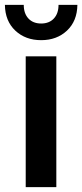

<svg xmlns="http://www.w3.org/2000/svg" viewBox="-23 -764 336 784"><path d="M82 -534H207V0H82ZM-3 -744H74Q74 -709 93 -688.5Q112 -668 145 -668Q178 -668 197 -688.5Q216 -709 216 -744H293Q292 -678 250.5 -639Q209 -600 145 -600Q81 -600 39.5 -639Q-2 -678 -3 -744Z"/></svg>

Font: Montserrat Alternates SemiBold
Style: Regular
Weight: 600
Designer: Julieta Ulanovsky
Foundry: Julieta Ulanovsky
Version: Version 7.200